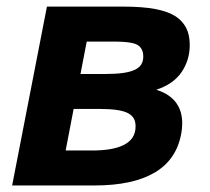

<svg xmlns="http://www.w3.org/2000/svg" viewBox="-20 -567 642 587"><path d="M123.5 -546.9H352.1Q416 -546.9 455.3 -539.3Q494.6 -531.7 517.6 -516.6Q538.1 -502.9 549.1 -481.9Q560.1 -460.9 560.1 -429.7Q560.1 -382.8 534.9 -346.2Q509.8 -309.6 457.5 -292.5Q480.5 -285.6 495.8 -274.7Q511.2 -263.7 520.3 -250.2Q529.3 -236.8 533.2 -221.7Q537.1 -206.5 537.1 -190.9Q537.1 -184.1 536.4 -175.3Q535.6 -166.5 533.7 -156.7Q519 -78.1 452.4 -39.1Q385.7 0 269.5 0H17.1ZM302.2 -340.8Q334.5 -340.8 356.7 -344Q378.9 -347.2 392.6 -353.8Q406.2 -360.4 412.1 -370.4Q418 -380.4 418 -394Q418 -406.7 413.8 -415Q409.7 -423.3 403.3 -427.7Q399.9 -430.2 394.5 -432.4Q389.2 -434.6 380.1 -436.3Q371.1 -438 356.9 -439Q342.8 -439.9 321.3 -439.9H245.1L226.1 -340.8ZM262.2 -106.9Q291.5 -106.9 315.7 -110.8Q339.8 -114.7 357.4 -123.3Q375 -131.8 384.8 -146Q394.5 -160.2 394.5 -180.7Q394.5 -196.3 388.4 -205.8Q382.3 -215.3 371.1 -221.2Q346.2 -233.9 286.6 -233.9H205.1L180.7 -106.9Z"/></svg>

Font: Hack
Style: Bold Italic
Weight: 700
Italic angle: -11°
Monospace: yes
Designer: Christopher Simpkins
Foundry: Christopher Simpkins
Version: Version 2.017; ttfautohint (v1.4.1) -l 4 -r 80 -G 350 -x 0 -